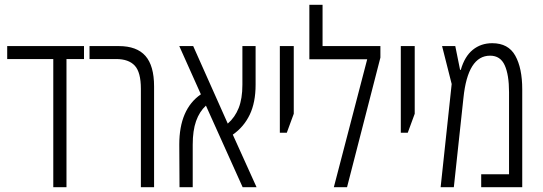

<svg xmlns="http://www.w3.org/2000/svg" viewBox="-20 -780 2261 800"><path d="M202 0V-534H10V-588H330V-534H257V0Z M567 0V-410Q567 -479 541.5 -506.5Q516 -534 464 -534H353V-588H475Q550 -588 586 -547Q622 -506 622 -420V0Z M728 0 727 -178Q727 -325 817 -387L727 -588H785L929 -265Q959 -291 974.5 -330Q990 -369 990 -427V-588H1045V-427Q1045 -353 1020.5 -302Q996 -251 950 -219L1049 0H991L838 -340Q811 -315 797 -275.5Q783 -236 783 -177V0Z M1146 -227V-588H1204V-306L1175 -227Z M1324 -588H1565V-540L1426 0H1371L1510 -533H1269V-760H1324Z M1650 -227V-588H1708V-306L1679 -227Z M2031 -600Q2098 -600 2127 -548Q2156 -496 2156 -408V0H1985V-54H2101V-396Q2101 -468 2083 -508Q2065 -548 2022 -548Q1929 -548 1911 -372L1871 0H1816L1862 -430L1822 -588H1877L1897 -489H1900Q1916 -545 1950 -572.5Q1984 -600 2031 -600Z"/></svg>

Font: Noto Sans Hebrew ExtraCondensed Light
Style: Regular
Weight: 300
Width: 2
Designer: Monotype Design Team
Foundry: Monotype Imaging Inc.
Version: Version 2.004; ttfautohint (v1.8.4.7-5d5b)